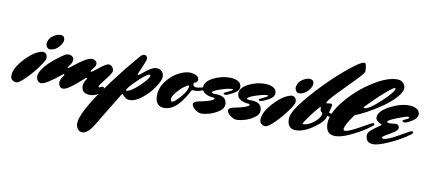

<svg xmlns="http://www.w3.org/2000/svg" viewBox="-87 -1025 3852 1726"><g transform="rotate(10 1839.0 -162.5)"><path d="M295 -233Q295 -286 250 -286Q178 -273 94.5 -184Q11 -95 11 -25Q11 -3 26 11.5Q41 26 65 26Q89 26 147 -32Q205 -90 250 -153Q295 -216 295 -233ZM313 -318Q296 -318 286 -330Q276 -342 274 -354L273 -365Q278 -413 316 -438Q354 -463 382 -463Q423 -463 423 -422Q423 -396 392 -359.5Q361 -323 313 -318Z M316 -186Q382 -247 433 -280L455 -295Q471 -302 488.5 -302Q506 -302 520 -290.5Q534 -279 534 -264Q534 -249 529 -237Q524 -225 518 -218Q502 -195 499 -191.5Q496 -188 496 -184.5Q496 -181 500.5 -181Q505 -181 542 -210Q652 -300 700 -300Q719 -300 732.5 -288.5Q746 -277 746 -263Q746 -249 740 -238.5Q734 -228 723 -215Q705 -194 705 -189.5Q705 -185 712.5 -185Q720 -185 777 -231Q834 -277 856 -277Q878 -277 890.5 -259.5Q903 -242 903 -224Q903 -206 852 -141.5Q801 -77 801 -68Q801 -59 808 -59Q814 -60 822 -65Q830 -70 837 -70Q850 -70 850 -59Q850 -26 813 -1.5Q776 23 738 23Q658 23 658 -47Q658 -61 666.5 -82Q675 -103 684 -112Q687 -118 687 -120.5Q687 -123 683.5 -123Q680 -123 675 -120.5Q670 -118 632 -84Q528 9 489 9Q468 9 457 -6.5Q446 -22 446 -39Q446 -70 476 -107Q479 -112 479 -116.5Q479 -121 475 -121Q471 -121 466 -117Q328 -5 286 -5Q267 -5 254 -21Q241 -37 241 -61.5Q241 -86 263 -121Q285 -156 316 -186Z M668 294Q668 246 715.5 157Q763 68 830 -26Q974 -224 1080 -348L1127 -403Q1142 -417 1157 -417Q1172 -417 1179 -406Q1186 -395 1186 -386.5Q1186 -378 1174.5 -349Q1163 -320 1147 -282.5Q1131 -245 1129.5 -241.5Q1128 -238 1128 -234Q1128 -230 1134.5 -230Q1141 -230 1166 -252Q1243 -318 1282 -318Q1353 -318 1353 -246Q1348 -209 1308 -150Q1268 -91 1207.5 -42.5Q1147 6 1096 6Q1074 6 1058 -5Q1042 -16 1034 -27Q1026 -38 1023.5 -38Q1021 -38 1017.5 -33Q1014 -28 823 287Q773 366 725 366Q700 366 684 343.5Q668 321 668 294ZM1234 -250Q1209 -250 1128.5 -172Q1048 -94 1048 -74Q1048 -72 1052 -72Q1090 -72 1166 -143.5Q1242 -215 1242 -244Q1242 -250 1234 -250Z M1636 -237Q1636 -210 1668 -210Q1698 -210 1734 -225Q1770 -240 1773 -240Q1776 -240 1779.5 -235Q1783 -230 1783 -225Q1783 -214 1736.5 -196.5Q1690 -179 1669 -179Q1648 -179 1639.5 -179.5Q1631 -180 1626 -169Q1552 -30 1479 6Q1447 22 1411.5 22Q1376 22 1353.5 -1.5Q1331 -25 1331 -76Q1331 -147 1377.5 -208.5Q1424 -270 1483 -301Q1542 -332 1590 -332Q1671 -323 1671 -283Q1671 -272 1665.5 -263.5Q1660 -255 1656.5 -253.5Q1653 -252 1648 -251Q1636 -248 1636 -237ZM1474 -46Q1494 -46 1547.5 -107.5Q1601 -169 1601 -209Q1601 -215 1593.5 -215Q1586 -215 1554 -191Q1522 -167 1491.5 -130Q1461 -93 1461 -69.5Q1461 -46 1474 -46Z M1838 -147Q1796 -147 1761.5 -166Q1727 -185 1727 -224Q1727 -275 1799 -312Q1871 -349 1948 -349Q1996 -349 2026 -331.5Q2056 -314 2055.5 -279.5Q2055 -245 2003.5 -217.5Q1952 -190 1935 -190Q1918 -190 1918 -197Q1918 -204 1924.5 -207.5Q1931 -211 1953 -221Q1975 -231 1985 -237.5Q1995 -244 1995 -248Q1995 -252 1986 -252Q1953 -252 1882.5 -228.5Q1812 -205 1812 -190Q1812 -181 1852 -181Q1951 -181 1951 -102Q1951 -67 1909 -38.5Q1867 -10 1823 2Q1779 14 1752.5 14Q1726 14 1694 -10Q1662 -34 1662 -58Q1662 -82 1725 -93Q1753 -97 1799 -111.5Q1845 -126 1845 -139Q1845 -147 1838 -147Z M2159 -147Q2117 -147 2082.5 -166Q2048 -185 2048 -224Q2048 -275 2120 -312Q2192 -349 2269 -349Q2317 -349 2347 -331.5Q2377 -314 2376.5 -279.5Q2376 -245 2324.5 -217.5Q2273 -190 2256 -190Q2239 -190 2239 -197Q2239 -204 2245.5 -207.5Q2252 -211 2274 -221Q2296 -231 2306 -237.5Q2316 -244 2316 -248Q2316 -252 2307 -252Q2274 -252 2203.5 -228.5Q2133 -205 2133 -190Q2133 -181 2173 -181Q2272 -181 2272 -102Q2272 -67 2230 -38.5Q2188 -10 2144 2Q2100 14 2073.5 14Q2047 14 2015 -10Q1983 -34 1983 -58Q1983 -82 2046 -93Q2074 -97 2120 -111.5Q2166 -126 2166 -139Q2166 -147 2159 -147Z M2569 -233Q2569 -286 2524 -286Q2452 -273 2368.5 -184Q2285 -95 2285 -25Q2285 -3 2300 11.5Q2315 26 2339 26Q2363 26 2421 -32Q2479 -90 2524 -153Q2569 -216 2569 -233ZM2587 -318Q2570 -318 2560 -330Q2550 -342 2548 -354L2547 -365Q2552 -413 2590 -438Q2628 -463 2656 -463Q2697 -463 2697 -422Q2697 -396 2666 -359.5Q2635 -323 2587 -318Z M2841 -273 2883 -277Q2897 -277 2897 -261Q2897 -254 2880 -195Q2904 -184 2933.5 -184Q2963 -184 2980 -211Q2990 -211 2990 -201Q2989 -181 2965 -169Q2941 -157 2916 -157Q2891 -157 2869 -162Q2868 -116 2777 -51Q2686 14 2614 14Q2535 14 2535 -78Q2535 -144 2664.5 -295Q2794 -446 2936 -568.5Q3078 -691 3118 -691Q3129 -691 3134 -666Q3139 -641 3139 -616Q3139 -599 3064.5 -523.5Q2990 -448 2915.5 -371Q2841 -294 2841 -273ZM2801 -220V-231Q2789 -232 2726.5 -148.5Q2664 -65 2664 -55Q2664 -51 2668 -51Q2716 -51 2769.5 -94.5Q2823 -138 2823 -179Q2818 -184 2814 -187Q2810 -190 2807.5 -193.5Q2805 -197 2804 -200Q2801 -209 2801 -220Z M3113 -213Q3036 -109 3036 -71Q3036 -58 3049 -58Q3084 -58 3182 -114Q3280 -170 3287 -170Q3301 -170 3301 -158V-156Q3300 -150 3245 -112Q3190 -74 3108 -35Q3026 4 2971 4Q2884 4 2884 -97Q2884 -188 2981.5 -307.5Q3079 -427 3210 -511Q3341 -595 3433 -595Q3473 -595 3491 -572Q3509 -549 3509 -529Q3509 -489 3459.5 -436Q3410 -383 3343 -337.5Q3276 -292 3211.5 -257.5Q3147 -223 3113 -213ZM3429 -515Q3413 -515 3352.5 -463Q3292 -411 3240 -358L3188 -306Q3180 -298 3180 -293.5Q3180 -289 3189 -289Q3229 -289 3331 -384Q3433 -479 3433 -511Q3433 -515 3429 -515Z M3439 -194 3488 -199Q3522 -199 3522 -165Q3522 -147 3489 -125Q3456 -103 3422.5 -84.5Q3389 -66 3389 -56Q3389 -49 3405 -47Q3440 -47 3538 -103Q3636 -159 3643 -159Q3657 -159 3657 -145Q3656 -135 3593.5 -95.5Q3531 -56 3447.5 -19.5Q3364 17 3320 17Q3251 17 3251 -56Q3251 -77 3279.5 -102Q3308 -127 3336.5 -145Q3365 -163 3365 -167.5Q3365 -172 3351 -178Q3309 -196 3309 -226Q3309 -282 3402.5 -332.5Q3496 -383 3576 -383Q3620 -383 3649 -366.5Q3678 -350 3678 -316.5Q3678 -283 3631.5 -254Q3585 -225 3565 -225Q3557 -225 3550.5 -229Q3544 -233 3544 -238Q3544 -243 3571.5 -254.5Q3599 -266 3599 -276Q3599 -281 3584.5 -281Q3570 -281 3490 -249.5Q3410 -218 3410 -205Q3410 -194 3439 -194Z"/></g></svg>

Font: Mrs Sheppards
Style: Regular
Weight: 400
Version: Version 1.000